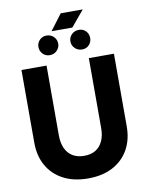

<svg xmlns="http://www.w3.org/2000/svg" viewBox="-107 -1079 898 1171"><g transform="rotate(-10 342.5 -493.5)"><path d="M343.3 17Q253.3 17 189.1 -17.2Q124.8 -51.4 90.5 -112.5Q56.3 -173.5 56.3 -255V-705H211.6V-271.8Q211.6 -226.1 226.9 -192.4Q242.2 -158.6 271.8 -140.8Q301.5 -122.9 343.3 -122.9Q385.5 -122.9 414.4 -140.8Q443.2 -158.6 458.4 -192.4Q473.5 -226.1 473.5 -271.8V-705H628.9V-255Q628.9 -173.5 594.8 -112.5Q560.6 -51.4 496.8 -17.2Q432.9 17 343.3 17ZM278 -906 352.1 -1004H488.5L406.7 -906ZM243 -764Q216.8 -764 199.6 -782.1Q182.5 -800.2 182.5 -824.5Q182.5 -849.9 199.6 -867.6Q216.8 -885.4 243 -885.4Q269.5 -885.4 287.2 -867.6Q305 -849.9 305 -824.5Q305 -800.2 287.2 -782.1Q269.5 -764 243 -764ZM443.1 -764Q416.2 -764 398.3 -782.1Q380.4 -800.2 380.4 -824.5Q380.4 -849.9 398.3 -867.6Q416.2 -885.4 443.1 -885.4Q469.6 -885.4 486.3 -867.6Q503 -849.9 503 -824.5Q503 -800.2 486.3 -782.1Q469.6 -764 443.1 -764Z"/></g></svg>

Font: TikTok Sans Light
Style: Regular
Weight: 300
Version: Version 4.000